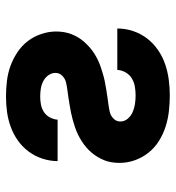

<svg xmlns="http://www.w3.org/2000/svg" viewBox="7 -585 586 640"><g transform="rotate(-90 300.0 -265.0)"><path d="M302 8Q276 8 249.5 5Q223 2 198 -6Q173 -14 150.5 -28Q128 -42 111.5 -62.5Q95 -83 86 -108Q77 -133 77 -160Q77 -172 79 -185Q81 -198 85.5 -209.5Q90 -221 96.5 -232Q103 -243 111.5 -253Q120 -263 129.5 -271Q139 -279 150 -286Q161 -293 172.5 -298.5Q184 -304 196 -308Q208 -312 220.5 -315.5Q233 -319 245.5 -321.5Q258 -324 270.5 -326Q283 -328 295.5 -330Q308 -332 320.5 -333.5Q333 -335 345.5 -338Q358 -341 367.5 -350.5Q377 -360 377 -373Q377 -386 369 -397Q361 -408 349 -414Q337 -420 324 -422Q311 -424 298 -424Q285 -424 271.5 -421.5Q258 -419 246.5 -411.5Q235 -404 228.5 -391.5Q222 -379 221 -366H83Q83 -391 91 -416Q99 -441 114.5 -462Q130 -483 151 -498Q172 -513 196.5 -522Q221 -531 246.5 -534.5Q272 -538 298 -538Q324 -538 349.5 -535Q375 -532 399 -523.5Q423 -515 445 -500.5Q467 -486 482.5 -466Q498 -446 506.5 -421Q515 -396 515 -371Q515 -358 513 -345.5Q511 -333 506.5 -321Q502 -309 495.5 -298Q489 -287 480.5 -277.5Q472 -268 462.5 -259.5Q453 -251 442 -244Q431 -237 419.5 -231.5Q408 -226 396 -222Q384 -218 372 -214.5Q360 -211 347.5 -208.5Q335 -206 322.5 -204Q310 -202 297 -200Q284 -198 271.5 -196.5Q259 -195 246.5 -192Q234 -189 224.5 -179.5Q215 -170 215 -157Q215 -143 224.5 -132Q234 -121 247 -115.5Q260 -110 274 -108Q288 -106 302 -106Q317 -106 331.5 -108.5Q346 -111 358.5 -118.5Q371 -126 378.5 -139Q386 -152 387 -167H525Q525 -140 516.5 -114.5Q508 -89 492 -68Q476 -47 453.5 -31.5Q431 -16 406 -7.5Q381 1 354.5 4.5Q328 8 302 8Z"/></g></svg>

Font: Iosevka Curly Heavy Extended
Style: Regular
Weight: 900
Width: 7
Monospace: yes
Designer: Belleve Invis
Foundry: Belleve Invis
Version: Version 11.1.0; ttfautohint (v1.8.3)